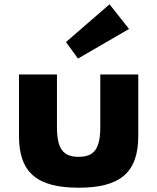

<svg xmlns="http://www.w3.org/2000/svg" viewBox="-20 -860 733 895"><path d="M68.5 -513V-226C68.5 -54 154.5 15 346.5 15C538.5 15 624.5 -54 624.5 -226V-513H447.5V-269C447.5 -168 420.5 -129 346.5 -129C272.5 -129 245.5 -168 245.5 -269V-513ZM287.5 -664 343.5 -587 581.5 -725 490.5 -840Z"/></svg>

Font: Sztylet
Style: Bd
Weight: 700
Foundry: Cannot Into Space Fonts, PlusOne Fonts
Version: Version 0.12